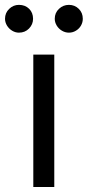

<svg xmlns="http://www.w3.org/2000/svg" viewBox="-66 -749 352 769"><path d="M67.4 -530.3H151.4V0H67.4ZM-45.9 -673.8Q-45.9 -697.3 -29.3 -713.4Q-12.7 -729.5 9.8 -729.5Q34.7 -729.5 50.5 -713.9Q66.4 -698.2 66.4 -673.8Q66.4 -651.4 50.3 -634.8Q34.2 -618.2 9.8 -618.2Q-4.4 -618.2 -17.3 -626Q-30.3 -633.8 -38.1 -646.7Q-45.9 -659.7 -45.9 -673.8ZM153.3 -673.8Q153.3 -697.8 170.2 -713.6Q187 -729.5 210 -729.5Q233.4 -729.5 249.5 -713.6Q265.6 -697.8 265.6 -673.8Q265.6 -659.2 258.3 -646.5Q251 -633.8 238 -626Q225.1 -618.2 210 -618.2Q195.3 -618.2 182.1 -626Q168.9 -633.8 161.1 -646.7Q153.3 -659.7 153.3 -673.8Z"/></svg>

Font: WEMIX Pretendard
Style: Regular
Weight: 400
Designer: Base glyphs from Inter by Rasmus Andersson; Hangeul glyphs from Noto Sans CJK(Source Han Sans) by Jang Soo-young and Kan
Foundry: Kil Hyung-jin
Version: Version 1.000